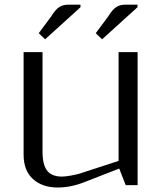

<svg xmlns="http://www.w3.org/2000/svg" viewBox="-20 -812 707 842"><path d="M333 -780.3 177.7 -639.6 149.9 -666.5 205.1 -740.7Q222.2 -769 238.8 -780.3Q255.4 -791.5 278.8 -791.5H333ZM583 -780.3 427.7 -639.6 399.9 -666.5 455.1 -740.7Q472.2 -769 488.8 -780.3Q505.4 -791.5 528.8 -791.5H583ZM166.5 -147Q166.5 -89.4 186.8 -63.5Q207 -37.6 252 -37.6Q265.6 -37.6 290.5 -42Q315.4 -46.4 331.1 -51.3L500 -106.4V-583.5H583.5V0H531.2L502.9 -72.8L351.1 -13.7Q291 10.3 233.4 10.3Q165.5 10.3 124.5 -26.9Q83.5 -64 83.5 -134.3V-583.5H166.5Z"/></svg>

Font: Resagnicto
Style: Regular
Weight: 500
Version: Version 0.9991